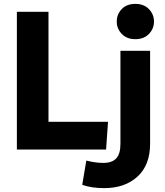

<svg xmlns="http://www.w3.org/2000/svg" viewBox="-20 -771 853 990"><path d="M67 0V-710H230V-143H537L527 0ZM518 199Q450 199 404 182L425 57Q440 61 464 65Q488 69 513 69Q558 69 579.5 45.5Q601 22 601 -29V-509H754V-30Q754 80 689 139.5Q624 199 518 199ZM678 -569Q634 -569 608 -596Q582 -623 582 -660Q582 -697 607.5 -724Q633 -751 678 -751Q722 -751 748 -724Q774 -697 774 -660Q774 -623 748 -596Q722 -569 678 -569Z"/></svg>

Font: Livvic
Style: Bold
Weight: 700
Designer: Jacques Le Bailly, Baron von Fonthausen
Version: Version 1.001; ttfautohint (v1.8.2)